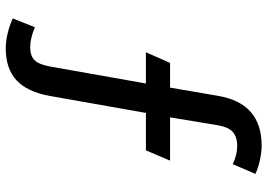

<svg xmlns="http://www.w3.org/2000/svg" viewBox="-148 -628 909 652"><g transform="rotate(90 306.0 -301.5)"><path d="M42 109 72 34Q110 50 140 50Q169 50 184 35Q199 20 206 -21L263 -343H157L193 -425H277L305 -588Q330 -736 474 -736Q495 -736 521.5 -730.5Q548 -725 570 -715L537 -638Q504 -653 476 -653Q444 -653 427 -637.5Q410 -622 404 -582L378 -425H525L490 -343H363L305 -15Q291 61 251.5 97Q212 133 144 133Q118 133 90.5 126Q63 119 42 109Z"/></g></svg>

Font: Niramit Medium
Style: Regular
Weight: 500
Designer: Katatrad Aksorn Co.,Ltd.
Foundry: Cadson Demak Co.,Ltd.
Version: Version 1.000; ttfautohint (v1.6)